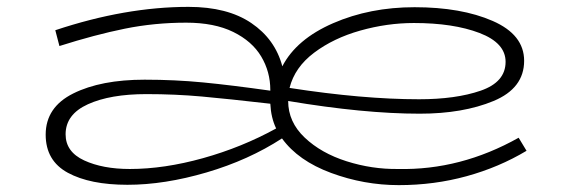

<svg xmlns="http://www.w3.org/2000/svg" viewBox="-20 -515 1655 559"><path d="M1513 -76Q1433 -28 1338.5 -2Q1244 24 1141 24Q1040 24 944 -11.5Q848 -47 801 -112Q704 -49 581.5 -13Q459 23 351 23Q242 23 177.5 -12Q113 -47 113 -123Q113 -203 193.5 -243Q274 -283 401 -283Q489 -283 571.5 -275Q654 -267 767 -251V-253Q767 -306 740.5 -350.5Q714 -395 659 -422Q604 -449 522 -449Q430 -449 343.5 -431.5Q257 -414 153 -381L141 -427Q345 -495 529 -495Q642 -495 711.5 -448Q781 -401 802 -322Q843 -401 950 -447.5Q1057 -494 1187 -494Q1323 -494 1414.5 -454Q1506 -414 1506 -338Q1506 -258 1417 -221Q1328 -184 1202 -184Q1039 -184 819 -221Q819 -160 867 -114.5Q915 -69 989 -45.5Q1063 -22 1139 -23Q1321 -19 1490 -114ZM823 -259Q1036 -226 1200 -226Q1307 -226 1379.5 -251Q1452 -276 1452 -335Q1452 -390 1376 -419Q1300 -448 1185 -448Q1107 -448 1029 -426Q951 -404 894.5 -361.5Q838 -319 823 -259ZM784 -141Q769 -172 767 -213Q645 -227 567.5 -234Q490 -241 406 -241Q301 -241 236 -211.5Q171 -182 171 -124Q171 -73 225 -48Q279 -23 358 -23Q458 -23 571 -54.5Q684 -86 784 -141Z"/></svg>

Font: BioRhyme Expanded Light
Style: Regular
Weight: 300
Width: 7
Designer: Aoife Mooney
Foundry: Aoife Mooney Type
Version: Version 1.001